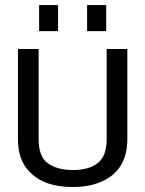

<svg xmlns="http://www.w3.org/2000/svg" viewBox="-20 -730 577 762"><path d="M210.4 -606.4H135.3V-710H210.4ZM401.4 -606.4H325.7V-710H401.4ZM51.3 -178.7V-535.6H133.3V-177.7Q133.3 -107.9 170.4 -81.5Q207.5 -55.2 270 -55.2Q333 -55.2 368.2 -83Q403.3 -110.8 403.3 -177.7V-535.6H485.4V-178.7Q485.4 -61 394.5 -14.6Q341.8 12.2 269 12.2Q153.3 12.7 94.7 -50.8Q50.8 -97.7 51.3 -178.7Z"/></svg>

Font: Oxygen-Regular
Style: Regular
Weight: 400
Designer: Vernon Adams
Foundry: Vernon Adams
Version: Version Release 0.2.3 webfont; ttfautohint (v0.93.3-1d66) -l